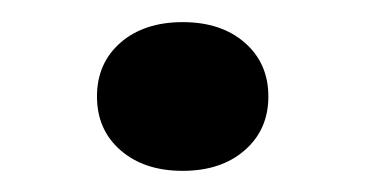

<svg xmlns="http://www.w3.org/2000/svg" viewBox="-20 -322 337 177"><path d="M148.4 -164.5Q112.9 -164.5 91.1 -183.5Q69.4 -202.4 69.4 -233.1Q69.4 -263.7 91.1 -282.7Q112.9 -301.6 148.4 -301.6Q183.9 -301.6 205.6 -282.7Q227.4 -263.7 227.4 -233.1Q227.4 -202.4 205.6 -183.5Q183.9 -164.5 148.4 -164.5Z"/></svg>

Font: Playfair 5pt SemiExpanded Light
Style: Regular
Weight: 300
Width: 6
Designer: Claus Eggers Sørensen
Foundry: Claus Eggers Sørensen
Version: Version 2.203